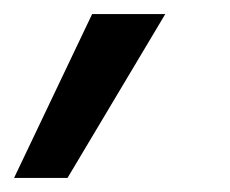

<svg xmlns="http://www.w3.org/2000/svg" viewBox="-96 -110 327 273"><path d="M35 -90H139L0 143H-76Z"/></svg>

Font: Red Hat Display Medium
Style: Italic
Weight: 500
Italic angle: -12°
Designer: Pentagram / MCKL
Foundry: Pentagram / MCKL
Version: Version 1.003; Red Hat Display Medium Italic